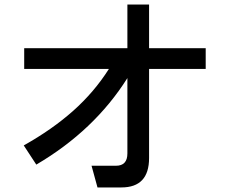

<svg xmlns="http://www.w3.org/2000/svg" viewBox="-20 -725 1002 841"><path d="M512 96H407L381 1H488Q538 1 538 -53V-383Q393 -153 139 -4L84 -88Q209 -158 301 -240Q393 -322 457 -423H86V-514H538V-705H633V-514H881V-423H633V-33Q633 96 512 96Z"/></svg>

Font: Gmarket Sans TTF Medium
Style: Regular
Weight: 500
Designer: Creative Director : Sungho Lee; Art Director : Kiwoong Choi; Project Manager : Sori Yang, Jongwook Yoon; Font Designer :
Foundry: Sandoll Inc.
Version: Version 1.000;hotconv 1.0.109;makeotfexe 2.5.65596